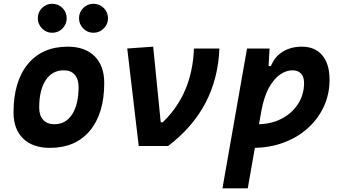

<svg xmlns="http://www.w3.org/2000/svg" viewBox="-20 -775 1798 1019"><path d="M245.1 9.8Q153.8 9.8 102.8 -39.8Q51.8 -89.4 51.8 -177.7Q51.8 -342.8 127.9 -435.1Q204.1 -527.3 339.8 -527.3Q431.2 -527.3 482.2 -476.6Q533.2 -425.8 533.2 -335Q533.2 -172.4 457.1 -81.3Q381.1 9.8 245.1 9.8ZM268.5 -115.7Q329.1 -115.7 363 -168.2Q397 -220.7 397 -314Q397 -355.2 376.5 -378.5Q356.1 -401.9 318.8 -401.9Q257.2 -401.9 222.6 -349.5Q188 -297.1 188 -203.6Q188 -162.1 209.2 -138.9Q230.4 -115.7 268.5 -115.7ZM475.9 -601.1Q444.5 -601.1 421.9 -623.8Q399.4 -646.6 399.4 -678.2Q399.4 -710.4 421.9 -732.7Q444.5 -754.9 475.9 -754.9Q507.8 -754.9 530.5 -732.6Q553.2 -710.3 553.2 -678.2Q553.2 -646.6 530.5 -623.8Q507.8 -601.1 475.9 -601.1ZM257.1 -601.1Q225.6 -601.1 203.1 -623.8Q180.7 -646.6 180.7 -678.2Q180.7 -710.4 203.2 -732.7Q225.7 -754.9 257.1 -754.9Q289.1 -754.9 311.5 -732.6Q334 -710.3 334 -678.2Q334 -646.6 311.6 -623.8Q289.2 -601.1 257.1 -601.1Z M716.3 0 655.3 -517.6 793 -527.3 833 -126H843.8Q922.9 -202.6 963.9 -300Q1004.9 -397.5 1009.3 -517.6H1144.5Q1138.2 -357.9 1070.6 -228.8Q1002.9 -99.6 872.1 0Z M1294.9 224.6H1160.6L1291 -517.6H1410.6L1403.8 -395ZM1321.3 9.8Q1290.5 9.8 1260.7 7.1Q1231 4.4 1200.2 0L1258.3 -127.9Q1285.2 -115.7 1347.2 -115.7Q1417.5 -115.7 1473.4 -144.5Q1529.3 -173.3 1561.5 -222.9Q1593.8 -272.5 1593.8 -335Q1593.8 -367.2 1577.6 -384.5Q1561.5 -401.9 1532.2 -401.9Q1499.5 -401.9 1467 -379.9Q1434.6 -357.9 1408.2 -311Q1381.8 -264.2 1367.7 -189.5L1387.2 -424.3H1429.7L1409.7 -397Q1423.8 -459.5 1470 -493.4Q1516.1 -527.3 1582 -527.3Q1651.9 -527.3 1690.4 -481.7Q1729 -436 1729 -351.6Q1729 -274.4 1698.2 -208.5Q1667.5 -142.6 1612.3 -93.5Q1557.1 -44.4 1482.9 -17.3Q1408.7 9.8 1321.3 9.8Z"/></svg>

Font: Cascadia Code PL
Style: Italic
Weight: 400
Italic angle: -10°
Monospace: yes
Designer: Aaron Bell
Foundry: Saja Typeworks
Version: Version 2404.023